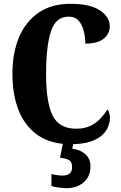

<svg xmlns="http://www.w3.org/2000/svg" viewBox="-20 -744 631 1004"><path d="M349 10Q247 10 179.5 -36Q112 -82 78.5 -164.5Q45 -247 45 -358Q45 -467 79.5 -549Q114 -631 181.5 -677.5Q249 -724 348 -724Q452 -724 503 -689.5Q554 -655 554 -606Q554 -568 522.5 -542Q491 -516 426 -516Q426 -550 418 -582Q410 -614 391.5 -635.5Q373 -657 339 -657Q271 -657 246 -579Q221 -501 221 -358Q221 -207 255.5 -139Q290 -71 378 -71Q423 -71 454 -86.5Q485 -102 506.5 -125.5Q528 -149 542 -172Q548 -165 551.5 -152Q555 -139 555 -128Q555 -107 546 -83Q537 -59 515 -38Q493 -17 452.5 -3.5Q412 10 349 10ZM329 240Q316 240 290 237Q264 234 249 229V166Q281 174 306 174Q329 174 343 164.5Q357 155 357 130Q357 101 339 92Q321 83 294 81L312 -9H366L358 34Q399 38 426 62Q453 86 453 126Q453 179 417.5 209.5Q382 240 329 240Z"/></svg>

Font: Noto Serif Armenian ExtraCondensed Black
Style: Regular
Weight: 900
Width: 2
Designer: Monotype Design Team
Foundry: Monotype Imaging Inc.
Version: Version 2.008; ttfautohint (v1.8.4.7-5d5b)